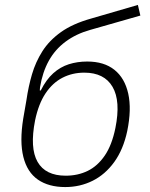

<svg xmlns="http://www.w3.org/2000/svg" viewBox="-20 -749 607 777"><path d="M244 8Q177 8 133.5 -22Q90 -52 74.5 -114Q59 -176 74 -269L87 -344Q95 -399 109.5 -448.5Q124 -498 151.5 -541.5Q179 -585 226.5 -619Q274 -653 349 -674L538 -729L548 -686L345 -628Q288 -612 245.5 -580.5Q203 -549 177.5 -503Q152 -457 142 -396L141 -383H145Q167 -427 195.5 -452.5Q224 -478 258.5 -489Q293 -500 333 -500Q401 -500 443 -466.5Q485 -433 499 -370Q513 -307 495 -219Q479 -144 442.5 -93.5Q406 -43 355 -17.5Q304 8 244 8ZM246 -38Q295 -38 335 -57.5Q375 -77 404 -119.5Q433 -162 447 -231Q469 -340 435.5 -397.5Q402 -455 321 -455Q273 -455 233 -434.5Q193 -414 164.5 -371.5Q136 -329 122 -262Q100 -150 132 -94Q164 -38 246 -38Z"/></svg>

Font: Nunito Sans 7pt SemiCondensed ExtraLight
Style: Italic
Weight: 250
Width: 4
Italic angle: -9°
Designer: Vernon Adams
Foundry: Vernon Adams
Version: Version 3.101;gftools[0.9.27]